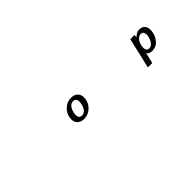

<svg xmlns="http://www.w3.org/2000/svg" viewBox="465 -2235 4155 4155"><g transform="rotate(-45 2542.0 -158.0)"><path d="M2330.6 -250Q2313.5 -174.3 2269.3 -117.2Q2225.1 -60.1 2162.6 -24.9Q2093.3 14.2 2011.2 14.2Q1931.2 14.2 1878.9 -24.4Q1826.7 -63 1812.5 -123Q1798.3 -179.7 1813.5 -249Q1830.6 -324.7 1874.8 -381.8Q1918.9 -439 1981.4 -474.1Q2050.8 -513.2 2132.3 -513.2Q2212.4 -513.2 2264.9 -474.6Q2317.4 -436 2331.5 -376Q2345.7 -319.3 2330.6 -250ZM2030.3 -71.8Q2093.8 -71.8 2134.3 -120.8Q2174.8 -169.9 2193.4 -250Q2202.1 -288.1 2202.9 -319.3Q2203.6 -350.6 2195.3 -375.5Q2187 -400.4 2166 -414.3Q2145 -428.2 2112.3 -428.2Q2048.8 -428.2 2008.3 -379.2Q1967.8 -330.1 1949.2 -250Q1940.4 -211.9 1939.7 -180.7Q1939 -149.4 1947.3 -124.5Q1955.6 -99.6 1976.6 -85.7Q1997.6 -71.8 2030.3 -71.8Z M4380.9 -256.8H4382.8Q4354.5 -135.7 4280.5 -60.8Q4206.5 14.2 4100.1 14.2Q4062.5 14.2 4032.2 5.9Q4002 -2.4 3989.7 -18.1Q3978 -32.7 3964.8 -44.9L3908.7 198.2H3773.9L3935.1 -500H4069.8L4054.7 -432.1Q4139.2 -514.2 4211.9 -514.2Q4299.8 -514.2 4343 -469.2Q4386.2 -424.3 4390.1 -348.1Q4391.6 -307.1 4380.9 -256.8ZM4168.9 -423.8 4170.9 -422.9Q4134.3 -422.9 4100.3 -396.5Q4066.4 -370.1 4044.7 -331.8Q4022.9 -293.5 4013.7 -252Q4001 -201.2 4002.9 -163.1Q4004.9 -125 4022.9 -98.1Q4043.9 -69.8 4084 -69.8Q4146.5 -69.8 4189.9 -126Q4231 -178.7 4250 -256.8Q4266.6 -324.7 4248 -375Q4230 -423.8 4168.9 -423.8Z"/></g></svg>

Font: Perun
Style: Bold Italic
Weight: 700
Italic angle: -12°
Foundry: Copyright (c) Stefan Peev, Context Ltd, 2016
Version: Version 001.000